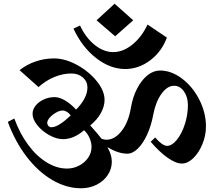

<svg xmlns="http://www.w3.org/2000/svg" viewBox="-20 -1013 1179 1032"><path d="M696 -904 596 -993 499 -904 599 -818ZM877 -811 773 -881Q741 -813 691 -773Q641 -733 589 -733Q537 -733 489 -771.5Q441 -810 410 -876L375 -859Q421 -760 496.5 -701Q572 -642 653 -642Q725 -642 787 -688.5Q849 -735 877 -811ZM416 -1Q461 -1 499 -20Q537 -39 559 -72Q581 -105 581 -144Q581 -182 557 -222Q616 -187 664 -187Q693 -187 721 -214.5Q749 -242 771 -290Q793 -338 804 -398Q817 -466 848 -509Q879 -552 916 -552Q947 -552 968.5 -522Q990 -492 990 -448Q990 -396 973.5 -345Q957 -294 930.5 -261.5Q904 -229 878 -229Q853 -229 814 -274L790 -251Q837 -196 881 -165Q925 -134 958 -134Q989 -134 1019 -163Q1049 -192 1068 -238.5Q1087 -285 1087 -333Q1087 -407 1051.5 -477Q1016 -547 958.5 -590.5Q901 -634 840 -634Q805 -634 773 -608.5Q741 -583 717.5 -538Q694 -493 684 -436Q671 -357 634 -309.5Q597 -262 552 -262Q541 -262 526 -267Q511 -287 465 -339Q502 -369 522 -405Q542 -441 542 -476Q542 -525 500 -577Q458 -629 394 -664Q330 -699 270 -699Q220 -699 172.5 -683Q125 -667 85 -636L187 -545Q226 -580 272 -599Q318 -618 364 -618Q401 -618 425.5 -596.5Q450 -575 450 -543Q450 -514 434 -483.5Q418 -453 389 -424Q359 -456 329 -473.5Q299 -491 274 -491Q243 -491 215.5 -478.5Q188 -466 171.5 -445.5Q155 -425 155 -401Q155 -372 180.5 -340Q206 -308 245 -286.5Q284 -265 319 -265Q376 -265 432 -313Q451 -295 461.5 -271Q472 -247 472 -223Q472 -192 454 -165.5Q436 -139 405.5 -123Q375 -107 340 -107Q285 -107 230.5 -140.5Q176 -174 131 -235Q86 -296 57 -376L22 -358Q61 -252 123 -171Q185 -90 261 -45.5Q337 -1 416 -1ZM234 -353Q234 -366 248 -381.5Q262 -397 281.5 -408Q301 -419 317 -419Q328 -419 339.5 -412Q351 -405 360 -393Q294 -329 256 -329Q247 -329 240.5 -336Q234 -343 234 -353Z"/></svg>

Font: Amita
Style: Bold
Weight: 700
Designer: Eduardo Rodriguez Tunni, Modular Infotech, Brian J. Bonislawsky
Foundry: Eduardo Rodriguez Tunni, Modular Infotech, Brian J. Bonislawsky
Version: Version 1.003